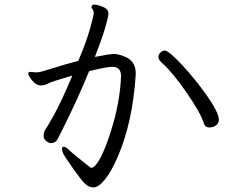

<svg xmlns="http://www.w3.org/2000/svg" viewBox="-20 -774 1040 836"><path d="M867 -238Q854 -282 792 -371.5Q730 -461 684 -501Q670 -514 670 -525.5Q670 -537 679 -546Q689 -554 697.5 -554Q706 -554 726.5 -536.5Q747 -519 774 -490Q801 -461 828.5 -427Q856 -393 880 -359Q904 -325 918.5 -297Q933 -269 933 -253.5Q933 -238 921 -228.5Q909 -219 891 -219Q873 -219 867 -238ZM393 -526Q457 -539 475.5 -539Q494 -539 517 -530Q571 -511 571 -456V-450Q558 -243 493 -92Q465 -27 437 7.5Q409 42 387.5 42Q366 42 349 25Q332 8 295.5 -44Q259 -96 254.5 -107Q250 -118 250 -126.5Q250 -135 258 -135Q266 -135 278 -123.5Q290 -112 310 -95.5Q330 -79 348 -65Q366 -51 374 -44H380Q384 -44 385 -45Q419 -67 461 -197Q503 -327 507 -443Q507 -483 469 -483Q444 -483 368 -464Q314 -331 233 -172Q223 -151 202 -151Q193 -151 181.5 -159.5Q170 -168 170 -183Q170 -198 177 -209Q233 -295 295 -445Q202 -418 188 -410Q174 -402 158.5 -402Q143 -402 130.5 -413Q118 -424 110.5 -436.5Q103 -449 103 -453V-455Q104 -461 113 -461L125 -460Q130 -459 134 -459H143Q154 -459 212 -477.5Q270 -496 321 -509Q355 -589 371.5 -647.5Q388 -706 388 -716.5Q388 -727 383 -733.5Q378 -740 378 -742.5Q378 -745 380 -749Q383 -754 391 -754Q399 -754 412 -750Q449 -739 451 -722Q452 -719 452 -711.5Q452 -704 439.5 -658.5Q427 -613 393 -526Z"/></svg>

Font: LXGW WenKai Mono Lite
Style: Regular
Weight: 400
Monospace: yes
Designer: LXGW / Fontworks Inc.
Foundry: LXGW / Fontworks Inc.
Version: Version 1.520; June 14, 2025